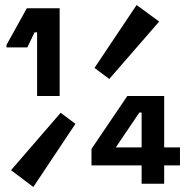

<svg xmlns="http://www.w3.org/2000/svg" viewBox="-20 -733 743 766"><path d="M357 -462 416 -418 615 -647 525 -713ZM87 -700 6 -554V-544H89L118 -604H128V-350H218V-700ZM488 -350 345 -139V-73H545V0H635V-73H698V-145H635V-350ZM536 -284H545V-145H442ZM281 -239 222 -283 24 -54 113 13Z"/></svg>

Font: Space Text SemiBold
Style: Regular
Weight: 600
Designer: Florian Karsten (Space Text), Colophon Foundry (Space Mono)
Foundry: Florian Karsten
Version: Version 1.003;PS 001.003;hotconv 1.0.88;makeotf.lib2.5.64775